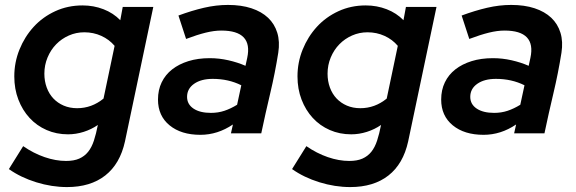

<svg xmlns="http://www.w3.org/2000/svg" viewBox="-20 -541 2338 779"><path d="M256 4Q209 4 169 -13.5Q129 -31 100 -62.5Q71 -94 54.5 -137Q38 -180 38 -231Q38 -288 59 -340Q80 -392 116.5 -432Q153 -472 204 -495.5Q255 -519 315 -519Q360 -519 400 -503.5Q440 -488 468 -459Q470 -473 473 -486Q476 -499 478 -513H602Q573 -376 544.5 -240Q516 -104 487 33Q467 124 407 171Q347 218 252 218Q190 218 127 198.5Q64 179 16 145Q30 122 45 98.5Q60 75 74 52Q116 81 161 96.5Q206 112 248 112Q280 112 301.5 102.5Q323 93 337.5 75Q352 57 361 29.5Q370 2 377 -34Q351 -16 319.5 -6Q288 4 256 4ZM160 -242Q160 -212 169.5 -186Q179 -160 196.5 -141.5Q214 -123 238.5 -112.5Q263 -102 293 -102Q352 -102 400 -141Q411 -195 422.5 -248Q434 -301 445 -355Q423 -381 391 -395.5Q359 -410 322 -410Q289 -410 259.5 -397Q230 -384 208 -361.5Q186 -339 173 -308Q160 -277 160 -242Z M793 6Q715 6 668 -32.5Q621 -71 621 -137Q621 -176 636 -207Q651 -238 678.5 -259.5Q706 -281 744.5 -293Q783 -305 831 -305Q869 -305 906.5 -296.5Q944 -288 976 -274Q978 -282 979.5 -290Q981 -298 983 -306Q1007 -417 878 -417Q849 -417 814.5 -408.5Q780 -400 735 -383Q727 -407 719.5 -430.5Q712 -454 704 -478Q758 -498 807.5 -509.5Q857 -521 905 -521Q959 -521 1000 -507.5Q1041 -494 1067.5 -469Q1094 -444 1105 -408Q1116 -372 1109 -327Q1096 -245 1076.5 -163Q1057 -81 1040 0H917Q919 -9 921 -18Q923 -27 925 -36Q863 6 793 6ZM739 -148Q739 -118 765 -100.5Q791 -83 836 -83Q865 -83 890.5 -91.5Q916 -100 942 -116L959 -195Q907 -221 843 -221Q796 -221 767.5 -201Q739 -181 739 -148Z M1405 4Q1358 4 1318 -13.5Q1278 -31 1249 -62.5Q1220 -94 1203.5 -137Q1187 -180 1187 -231Q1187 -288 1208 -340Q1229 -392 1265.5 -432Q1302 -472 1353 -495.5Q1404 -519 1464 -519Q1509 -519 1549 -503.5Q1589 -488 1617 -459Q1619 -473 1622 -486Q1625 -499 1627 -513H1751Q1722 -376 1693.5 -240Q1665 -104 1636 33Q1616 124 1556 171Q1496 218 1401 218Q1339 218 1276 198.5Q1213 179 1165 145Q1179 122 1194 98.5Q1209 75 1223 52Q1265 81 1310 96.5Q1355 112 1397 112Q1429 112 1450.5 102.5Q1472 93 1486.5 75Q1501 57 1510 29.5Q1519 2 1526 -34Q1500 -16 1468.5 -6Q1437 4 1405 4ZM1309 -242Q1309 -212 1318.5 -186Q1328 -160 1345.5 -141.5Q1363 -123 1387.5 -112.5Q1412 -102 1442 -102Q1501 -102 1549 -141Q1560 -195 1571.5 -248Q1583 -301 1594 -355Q1572 -381 1540 -395.5Q1508 -410 1471 -410Q1438 -410 1408.5 -397Q1379 -384 1357 -361.5Q1335 -339 1322 -308Q1309 -277 1309 -242Z M1942 6Q1864 6 1817 -32.5Q1770 -71 1770 -137Q1770 -176 1785 -207Q1800 -238 1827.5 -259.5Q1855 -281 1893.5 -293Q1932 -305 1980 -305Q2018 -305 2055.5 -296.5Q2093 -288 2125 -274Q2127 -282 2128.5 -290Q2130 -298 2132 -306Q2156 -417 2027 -417Q1998 -417 1963.5 -408.5Q1929 -400 1884 -383Q1876 -407 1868.5 -430.5Q1861 -454 1853 -478Q1907 -498 1956.5 -509.5Q2006 -521 2054 -521Q2108 -521 2149 -507.5Q2190 -494 2216.5 -469Q2243 -444 2254 -408Q2265 -372 2258 -327Q2245 -245 2225.5 -163Q2206 -81 2189 0H2066Q2068 -9 2070 -18Q2072 -27 2074 -36Q2012 6 1942 6ZM1888 -148Q1888 -118 1914 -100.5Q1940 -83 1985 -83Q2014 -83 2039.5 -91.5Q2065 -100 2091 -116L2108 -195Q2056 -221 1992 -221Q1945 -221 1916.5 -201Q1888 -181 1888 -148Z"/></svg>

Font: Rosa Sans SemiBold
Style: Italic
Weight: 600
Italic angle: -12°
Designer: Pentagram / MCKL
Foundry: Pentagram / MCKL
Version: Version 1.005;September 16, 2019;FontCreator 11.5.0.2425 64-